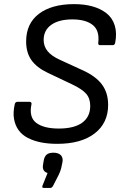

<svg xmlns="http://www.w3.org/2000/svg" viewBox="-20 -686 596 932"><path d="M257.8 12.2Q214.4 12.2 178.7 5.1Q143.1 -2 115 -16.6Q86.9 -31.2 70.3 -54.2Q53.7 -77.1 48.1 -108.6Q42.5 -140.1 51.8 -181.2Q54.7 -191.9 65.9 -191.9H123Q128.4 -191.9 131.3 -188.5Q134.3 -185.1 132.8 -180.2Q119.6 -116.7 156.2 -89.4Q192.9 -62 265.1 -62Q339.8 -62 378.9 -90.3Q418 -118.7 418 -171.9Q418 -208 398.4 -230.7Q378.9 -253.4 329.1 -276.9L210.9 -333Q157.7 -358.4 132.3 -394.5Q106.9 -430.7 106.9 -484.9Q106.9 -571.8 168.9 -618.9Q231 -666 339.8 -666Q389.6 -666 429.4 -654.8Q469.2 -643.6 497.6 -621.1Q525.9 -598.6 537.1 -562Q548.3 -525.4 539.1 -478Q536.1 -466.8 527.8 -466.8H464.8Q455.6 -466.8 457 -479Q463.9 -538.1 429.9 -564.9Q396 -591.8 331.1 -591.8Q265.6 -591.8 228.8 -565.4Q191.9 -539.1 191.9 -492.2Q191.9 -461.4 210.7 -438Q229.5 -414.6 270 -396L380.9 -345.2Q445.3 -315.9 475.1 -275.6Q504.9 -235.4 504.9 -176.8Q504.9 -88.9 439.5 -38.3Q374 12.2 257.8 12.2ZM191.9 226.1Q182.6 226.1 186 215.8L210.9 153.8Q183.1 145.5 189 112.8L191.9 95.2Q195.3 73.7 206.5 64.5Q217.8 55.2 238.8 55.2Q263.7 55.2 275.4 67.4Q287.1 79.6 283.2 101.1L279.8 117.2Q276.4 139.2 264.2 164.1L237.8 215.8Q231.9 226.1 225.1 226.1Z"/></svg>

Font: Sofia Sans
Style: Italic
Weight: 400
Italic angle: -9°
Designer: Botio Nikoltchev, Ani Petrova
Foundry: lettersoup
Version: Version 4.100